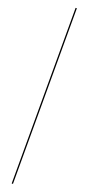

<svg xmlns="http://www.w3.org/2000/svg" viewBox="-167 -761 398 862"><g transform="rotate(20 32.0 -330.5)"><path d="M28.8 89H34.8V-750H28.8Z"/></g></svg>

Font: Moniqa Black
Style: Regular
Weight: 900
Designer: Rajesh Rajput
Foundry: Rajesh Rajput
Version: Version 1.000